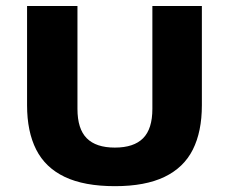

<svg xmlns="http://www.w3.org/2000/svg" viewBox="-20 -615 765 642"><path d="M364.5 7.5Q261.5 7.5 196.5 -23.5Q131.5 -54.5 101 -114.8Q70.5 -175 70.5 -263V-595H239V-251Q239 -184 270 -152.8Q301 -121.5 364 -121.5Q427.5 -121.5 458.5 -152.8Q489.5 -184 489.5 -251V-595H655V-263Q655 -175 624.8 -114.8Q594.5 -54.5 530 -23.5Q465.5 7.5 364.5 7.5Z"/></svg>

Font: Encode Sans SC SemiExpanded
Style: Bold
Weight: 700
Width: 6
Designer: Multiple Designers
Foundry: Impallari Type
Version: Version 3.002